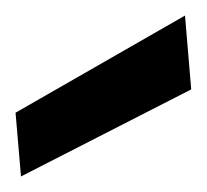

<svg xmlns="http://www.w3.org/2000/svg" viewBox="-20 -771 266 247"><path d="M7 -544 0 -626 218 -751 226 -656Z"/></svg>

Font: DM Sans 18pt SemiBold
Style: Regular
Weight: 600
Designer: Colophon Foundry, Jonny Pinhorn
Foundry: Colophon Foundry
Version: Version 4.004;gftools[0.9.30]